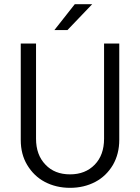

<svg xmlns="http://www.w3.org/2000/svg" viewBox="-20 -900 675 926"><path d="M424.8 -879.9 305.2 -754.9H242.2L340.8 -879.9ZM195.8 -22.9Q143.1 -50.8 110.8 -105Q80.1 -156.2 80.1 -225.1V-689.9H153.8V-231Q153.8 -152.8 199.2 -106Q243.2 -59.1 317.9 -59.1Q391.6 -59.1 437 -106Q481.9 -152.3 481.9 -231V-689.9H555.2V-225.1Q555.2 -158.2 524.9 -105Q492.7 -50.8 439.9 -22.9Q385.3 5.9 317.9 5.9Q250.5 5.9 195.8 -22.9Z"/></svg>

Font: D-DIN-PRO
Style: Regular
Weight: 400
Designer: Charles Nix
Foundry: Datto Inc.
Version: Version 1.000;hotconv 1.0.109;makeotfexe 2.5.65596